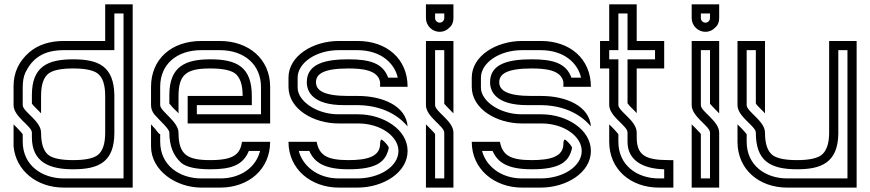

<svg xmlns="http://www.w3.org/2000/svg" viewBox="-20 -853 3957 873"><path d="M125 -250V-229.2C125 -112.5 209.1 -83.3 312.5 -83.3C430.1 -83.3 500 -116.7 500 -250V-419.8C497.8 -552 428.1 -583.3 312.5 -583.3C197.1 -583.3 125 -550.8 125 -420.8V-382.3C132.1 -370.4 160.4 -345.9 166.7 -337.5V-416.7C166.7 -467.7 178.1 -502.1 202.1 -519.8C222.9 -534.4 259.4 -541.7 312.5 -541.7C365.6 -541.7 402.1 -534.4 422.9 -519.8C446.9 -502.1 458.3 -467.7 458.3 -416.7V-250C458.3 -199 446.9 -164.6 422.9 -146.9C402.1 -132.3 365.6 -125 312.5 -125C259.4 -125 222.9 -132.3 202.1 -146.9C178.1 -164.6 166.7 -199 166.7 -250C166.7 -303.2 83.3 -345.2 83.3 -375V-456.3C83.3 -483.3 87.5 -506.3 95.8 -524C126.4 -585.1 173.8 -625 270.8 -625H500V-791.7H541.7V-41.7H270.8C172.2 -41.7 83.3 -100 83.3 -209.4V-242.7C80.2 -247.9 71.9 -256.2 60.4 -268.8L41.7 -287.5V-187.5C52 -78.4 145.6 0 270.8 0H583.3V-833.3H458.3V-666.7H270.8C206.3 -666.7 154.2 -650 113.5 -615.6C65.6 -574 41.7 -522.9 41.7 -461.5V-375C41.7 -321.8 125 -279.8 125 -250Z M666.7 -458.3V-375C666.7 -359.4 671.9 -344.8 683.3 -331.2C707.8 -302.8 750 -267.5 750 -250C750 -190.6 767.7 -145.8 803.1 -113.5C825 -93.8 869.8 -83.3 936.5 -83.3C1030.5 -83.3 1084.8 -101.4 1111.5 -166.7H1162.5C1143.9 -92.3 1075 -41.7 981.2 -41.7H895.8C797.2 -41.7 708.3 -100 708.3 -209.4V-242.7C708.3 -243.8 708.3 -243.8 707.3 -243.8C699.6 -243.8 696.3 -257.8 666.7 -287.5V-187.5C666.7 -77.8 780 0 895.8 0H981.2C1110.7 0 1208.3 -83.3 1208.3 -208.3H1080.2C1072.2 -152.5 1043.8 -125 936.5 -125C831.9 -125 791.7 -148.6 791.7 -250C791.7 -300.2 708.3 -347 708.3 -375V-458.3C708.3 -561.5 784.5 -625 895.8 -625H979.2C1090.8 -625 1166.7 -559.1 1166.7 -457.3V-333.3H875V-375H1125V-416.7C1125 -550 1054.8 -583.3 936.5 -583.3C822.6 -583.3 750 -550.8 750 -420.8V-382.3C772.4 -353.5 783.1 -349 791.7 -337.5V-416.7C791.7 -516.7 830.1 -541.7 936.5 -541.7C989.6 -541.7 1027.1 -534.4 1047.9 -519.8C1071.9 -502.1 1083.3 -467.7 1083.3 -416.7H833.3V-291.7H1208.3V-458.3C1208.3 -584.3 1111.1 -666.7 979.2 -666.7H895.8C758.8 -666.7 666.7 -583.6 666.7 -458.3Z M1291.7 -500V-458.3C1291.7 -356 1406.9 -291.7 1518.8 -291.7H1608.3C1711.3 -291.7 1791.7 -232.6 1791.7 -166.7C1791.7 -96.9 1707.6 -41.7 1604.2 -41.7H1520.8C1419.8 -41.7 1355.2 -102.1 1338.5 -166.7H1386.5C1409.6 -112.7 1457.7 -83.3 1564.6 -83.3C1695.7 -83.3 1735.1 -119 1747.9 -181.2C1742.7 -196.9 1719.4 -217.1 1714.6 -218.8C1710.4 -216.7 1708.3 -209.4 1708.3 -199C1708.3 -139.8 1647.1 -125 1564.6 -125C1470 -125 1431.5 -145.1 1419.8 -208.3H1291.7C1291.7 -83.3 1394.8 0 1520.8 0H1605.2C1722.1 0 1833.3 -67.9 1833.3 -166.7C1833.3 -264.4 1722.4 -333.3 1608.3 -333.3H1518.8C1418.3 -333.3 1333.3 -394.1 1333.3 -454.2V-500C1333.3 -565.7 1415 -625 1520.8 -625H1604.2C1714.5 -625 1774.7 -563.1 1788.5 -500H1744.8C1720.7 -567.1 1658.8 -583.3 1564.6 -583.3C1462.5 -583.3 1375 -564.9 1375 -479.2C1375 -437.5 1400.9 -375 1543.8 -375H1608.3C1744.2 -372.9 1811.3 -305.2 1833.3 -278.1C1826.9 -370.6 1720.6 -416.7 1608.3 -416.7H1564.6C1452.5 -416.7 1416.7 -441.7 1416.7 -479.2C1416.7 -516.7 1451.1 -541.7 1564.6 -541.7C1624.3 -541.7 1699.4 -535.5 1708.3 -479.2V-458.3H1833.3C1833.3 -586.5 1737.3 -666.7 1606.2 -666.7H1520.8C1402.6 -666.7 1291.7 -598.6 1291.7 -500Z M1979.2 -708.3C1995.8 -708.3 2011.5 -714.6 2022.9 -727.1C2035.4 -737.5 2041.7 -752.1 2041.7 -770.8V-833.3H1916.7V-770.8C1916.7 -735.3 1946.1 -708.3 1979.2 -708.3ZM1979.2 -750C1968.8 -750 1958.3 -758.4 1958.3 -770.8V-791.7H2000V-770.8C2000 -760.4 1991.6 -750 1979.2 -750ZM2000 -250V-41.7H1958.3V-242.7C1958.3 -244.8 1951 -253.1 1935.4 -268.8L1916.7 -287.5V0H2041.7V-250C2041.7 -303.2 1958.3 -345.2 1958.3 -375V-625H2000V-381.2C2007.2 -371.6 2038.1 -342.3 2041.7 -337.5V-666.7H1916.7V-375C1916.7 -321.8 2000 -279.8 2000 -250Z M2125 -500V-458.3C2125 -356 2240.3 -291.7 2352.1 -291.7H2441.7C2544.6 -291.7 2625 -232.6 2625 -166.7C2625 -96.9 2541 -41.7 2437.5 -41.7H2354.2C2253.1 -41.7 2188.5 -102.1 2171.9 -166.7H2219.8C2242.9 -112.7 2291 -83.3 2397.9 -83.3C2529 -83.3 2568.4 -119 2581.2 -181.2C2576 -196.9 2552.7 -217.1 2547.9 -218.8C2543.8 -216.7 2541.7 -209.4 2541.7 -199C2541.7 -139.8 2480.5 -125 2397.9 -125C2303.3 -125 2264.8 -145.1 2253.1 -208.3H2125C2125 -83.3 2228.1 0 2354.2 0H2438.5C2555.4 0 2666.7 -67.9 2666.7 -166.7C2666.7 -264.4 2555.7 -333.3 2441.7 -333.3H2352.1C2251.6 -333.3 2166.7 -394.1 2166.7 -454.2V-500C2166.7 -565.7 2248.4 -625 2354.2 -625H2437.5C2547.9 -625 2608.1 -563.1 2621.9 -500H2578.1C2554 -567.1 2492.1 -583.3 2397.9 -583.3C2295.8 -583.3 2208.3 -564.9 2208.3 -479.2C2208.3 -437.5 2234.3 -375 2377.1 -375H2441.7C2577.5 -372.9 2644.6 -305.2 2666.7 -278.1C2660.2 -370.6 2553.9 -416.7 2441.7 -416.7H2397.9C2285.8 -416.7 2250 -441.7 2250 -479.2C2250 -516.7 2284.4 -541.7 2397.9 -541.7C2457.6 -541.7 2532.8 -535.5 2541.7 -479.2V-458.3H2666.7C2666.7 -586.5 2570.6 -666.7 2439.6 -666.7H2354.2C2235.9 -666.7 2125 -598.6 2125 -500Z M2875 -338.5V-541.7H3000V-666.7H2875V-833.3H2750V-666.7H2708.3V-541.7H2750V-376C2750 -322.9 2833.3 -280.9 2833.3 -251V-208.3C2833.3 -122.7 2904.8 -85.4 3000 -83.3V-41.7H2976C2876.6 -41.7 2791.7 -101.5 2791.7 -208.3V-242.7C2788.5 -247.9 2780.2 -256.2 2768.8 -268.8L2750 -287.5V-208.3C2750 -81.5 2849.1 0 2976 0H3041.7V-125H3020.8C2910.9 -125 2875 -149 2875 -230.2V-250C2875 -305.3 2791.7 -345.7 2791.7 -376V-583.3H2750V-625H2791.7V-791.7H2833.3V-625H2958.3V-583.3H2833.3V-383.3C2840.5 -371.5 2868.7 -346.9 2875 -338.5Z M3187.5 -708.3C3204.2 -708.3 3219.8 -714.6 3231.2 -727.1C3243.8 -737.5 3250 -752.1 3250 -770.8V-833.3H3125V-770.8C3125 -735.3 3154.5 -708.3 3187.5 -708.3ZM3187.5 -750C3177.1 -750 3166.7 -758.4 3166.7 -770.8V-791.7H3208.3V-770.8C3208.3 -760.4 3200 -750 3187.5 -750ZM3208.3 -250V-41.7H3166.7V-242.7C3166.7 -244.8 3159.4 -253.1 3143.8 -268.8L3125 -287.5V0H3250V-250C3250 -303.2 3166.7 -345.2 3166.7 -375V-625H3208.3V-381.2C3215.5 -371.6 3246.4 -342.3 3250 -337.5V-666.7H3125V-375C3125 -321.8 3208.3 -279.8 3208.3 -250Z M3375 -375V-625H3416.7V-382.3C3423.8 -370.4 3452.1 -345.9 3458.3 -337.5V-666.7H3333.3V-375C3333.3 -321.8 3416.7 -279.8 3416.7 -250C3416.7 -125 3477.3 -83.3 3604.2 -83.3C3713.4 -83.3 3789.4 -112.9 3791.7 -243.8V-625H3833.3V-41.7H3559.4C3459.9 -41.7 3375 -101.5 3375 -208.3V-242.7C3371.9 -247.9 3363.5 -256.2 3352.1 -268.8L3333.3 -287.5V-208.3C3333.3 -81.5 3432.5 0 3559.4 0H3875V-666.7H3750V-250C3750 -199 3737.5 -164.6 3713.5 -146.9C3692.7 -132.3 3656.3 -125 3604.2 -125C3551 -125 3514.6 -132.3 3493.8 -146.9C3469.8 -164.6 3458.3 -199 3458.3 -250C3458.3 -303.2 3375 -345.2 3375 -375Z"/></svg>

Font: Sportrop
Style: Regular
Weight: 500
Version: Version 0.9